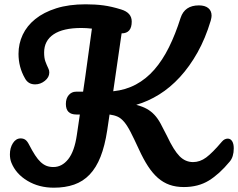

<svg xmlns="http://www.w3.org/2000/svg" viewBox="-20 -867 1106 892"><path d="M1038 -223Q1051 -223 1058.5 -211Q1066 -199 1066 -178Q1066 -138 1047 -116Q999 -58 950 -28Q901 2 834 2Q797 2 767.5 -8.5Q738 -19 713.5 -40.5Q689 -62 667.5 -95Q646 -128 625 -174Q602 -224 586.5 -254Q571 -284 556.5 -301Q542 -318 526.5 -325Q511 -332 489 -335L478 -261Q467 -189 447 -138.5Q427 -88 396.5 -56Q366 -24 324.5 -9.5Q283 5 230 5Q161 5 107.5 -27Q54 -59 33 -111Q26 -128 26 -150Q26 -180 40 -202Q54 -224 76 -224Q89 -224 98 -217.5Q107 -211 115 -195Q130 -166 143 -146Q156 -126 169 -114Q182 -102 196 -96.5Q210 -91 228 -91Q268 -91 297 -127.5Q326 -164 337 -240L351 -335H335Q286 -335 286 -384Q286 -410 299.5 -425.5Q313 -441 333 -441H366L376 -509L407 -734Q381 -737 358 -737Q273 -737 229 -707.5Q185 -678 185 -623Q185 -598 190.5 -582.5Q196 -567 205 -548Q209 -541 209 -530Q209 -508 188.5 -491.5Q168 -475 143 -475Q111 -475 96 -503Q66 -555 66 -617Q66 -664 85.5 -705.5Q105 -747 144 -778.5Q183 -810 241.5 -828.5Q300 -847 378 -847Q423 -847 460.5 -842Q498 -837 543 -823Q592 -808 592 -767Q592 -712 545 -712L506 -443Q564 -449 611.5 -474.5Q659 -500 697 -543.5Q735 -587 765 -647.5Q795 -708 819 -784Q838 -842 904 -842Q932 -842 947.5 -829.5Q963 -817 963 -794Q963 -786 959 -771Q934 -688 897.5 -623Q861 -558 816 -509Q771 -460 719.5 -428Q668 -396 613 -380Q643 -372 662.5 -361Q682 -350 697.5 -333.5Q713 -317 726 -293Q739 -269 756 -235Q787 -169 814 -141.5Q841 -114 877 -114Q909 -114 938 -135.5Q967 -157 1011 -209Q1023 -223 1038 -223Z"/></svg>

Font: Lebkuchenwelt
Style: Regular
Weight: 400
Designer: Vernon Adams
Foundry: Gereon Berster
Version: Version 1.000;PS 001.001;hotconv 1.0.56 